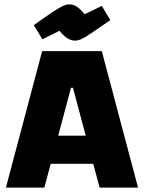

<svg xmlns="http://www.w3.org/2000/svg" viewBox="-20 -859 659 879"><path d="M7 0 173 -625H446L612 0H436L314 -457H305L183 0ZM118 -109V-238H501V-109ZM324 -673Q312 -673 301.5 -677Q291 -681 279 -690.5Q267 -700 252 -718L174 -679L135 -744Q192 -785 222.5 -805Q253 -825 268.5 -832Q284 -839 296 -839Q309 -839 319.5 -835Q330 -831 341 -821.5Q352 -812 368 -794L446 -832L485 -767Q429 -728 398.5 -707.5Q368 -687 352.5 -680Q337 -673 324 -673Z"/></svg>

Font: Changa
Style: Bold
Weight: 700
Designer: Eduardo Rodriguez Tunni
Foundry: Eduardo Rodriguez Tunni
Version: Version 3.002; ttfautohint (v1.8.2)